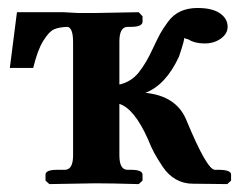

<svg xmlns="http://www.w3.org/2000/svg" viewBox="-20 -465 608 486"><path d="M282.2 -71.8Q282.2 -34.7 303.2 -35.2H311Q340.8 -35.2 340.8 -22.9V-7.8L331.1 1Q260.3 -1 221.2 -1Q221.2 -1 105 1L95.2 -7.8V-22.9Q95.2 -35.2 125 -35.2H144Q165 -35.2 165 -71.8V-357.9Q165 -396 149.9 -397Q127.9 -396 116 -390.4Q104 -384.8 89.6 -361.8Q75.2 -338.9 64 -293H4.9L22.9 -434.1H141.1L176.8 -432.1H202.1H221.2L331.1 -434.1L340.8 -423.8V-410.2Q340.8 -397 311 -397H303.2Q282.2 -397 282.2 -359.9V-251Q312 -257.8 331.1 -281.5Q350.1 -305.2 367.2 -342.8Q378.4 -366.7 385.3 -379.4Q392.1 -392.1 405.5 -410.2Q418.9 -428.2 437.5 -436.5Q456.1 -444.8 480 -444.8Q517.1 -444.8 536.6 -431.4Q556.2 -418 556.2 -397Q556.2 -379.9 539.1 -367.4Q522 -355 498 -355Q473.1 -355 457 -365.2Q454.1 -366.2 450.4 -367.2Q446.8 -368.2 445.8 -369.1Q448.7 -368.2 433.1 -321.8Q399.9 -250 348.1 -230Q427.2 -222.2 452.1 -160.2Q503.9 -35.2 523.9 -35.2H532.2Q565.4 -35.2 564.9 -22.9V-7.8L555.2 1L467.8 0Q444.8 0 425.3 -11Q405.8 -22 391.8 -43Q377.9 -64 370.4 -77.9Q362.8 -91.8 354 -113.8Q319.8 -189.9 282.2 -202.1Z"/></svg>

Font: Linux Libertine
Style: Bold
Weight: 700
Designer: Philipp H. Poll
Foundry: Philipp H. Poll
Version: Version 5.0.3